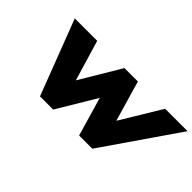

<svg xmlns="http://www.w3.org/2000/svg" viewBox="-41 -874 1235 1235"><g transform="rotate(45 576.5 -256.5)"><path d="M443.5 0 602.1 -265 679.5 0H799.5L1153 -513H949L781.6 -236L701 -513H579L413.6 -236L331 -513H127L323.5 0Z"/></g></svg>

Font: Sztylet
Style: BdObl
Weight: 700
Foundry: Cannot Into Space Fonts, PlusOne Fonts
Version: Version 0.12